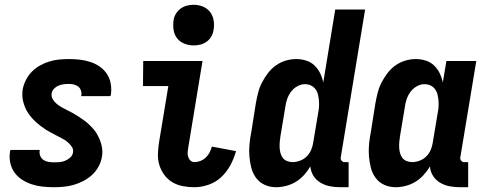

<svg xmlns="http://www.w3.org/2000/svg" viewBox="-20 -775 2040 803"><path d="M205 8Q181 8 158 5.5Q135 3 113.5 -4Q92 -11 73 -23Q54 -35 41 -53Q28 -71 23 -94Q18 -117 22 -141Q22 -142 22.5 -144Q23 -146 24 -148H146V-145Q144 -133 148.5 -122.5Q153 -112 162 -106Q171 -100 182.5 -98Q194 -96 206 -96Q218 -96 229.5 -97Q241 -98 252 -102.5Q263 -107 273 -115.5Q283 -124 285 -136Q288 -150 280.5 -161Q273 -172 263 -180.5Q253 -189 241.5 -195Q230 -201 218.5 -207Q207 -213 195.5 -219Q184 -225 173 -232Q162 -239 152 -246.5Q142 -254 132.5 -262.5Q123 -271 114.5 -280.5Q106 -290 98.5 -301Q91 -312 86 -323.5Q81 -335 77.5 -348Q74 -361 73.5 -374.5Q73 -388 75 -402Q79 -422 89 -441.5Q99 -461 114 -476Q129 -491 148 -501.5Q167 -512 187 -518Q207 -524 227.5 -526Q248 -528 268 -528Q291 -528 313.5 -525.5Q336 -523 357.5 -516Q379 -509 397 -496.5Q415 -484 427 -466Q439 -448 443 -425.5Q447 -403 444 -380Q443 -378 443 -376.5Q443 -375 441 -373H319L320 -375Q322 -386 318.5 -396.5Q315 -407 307 -413Q299 -419 289 -421.5Q279 -424 268 -424Q257 -424 246 -422.5Q235 -421 225 -417Q215 -413 206.5 -404.5Q198 -396 196 -385Q194 -371 201 -359.5Q208 -348 218 -340Q228 -332 239.5 -325.5Q251 -319 262.5 -313.5Q274 -308 285.5 -301.5Q297 -295 307.5 -288Q318 -281 329 -273.5Q340 -266 349 -257.5Q358 -249 367 -239.5Q376 -230 382.5 -219.5Q389 -209 394.5 -197Q400 -185 403.5 -172Q407 -159 408 -145.5Q409 -132 406 -118Q403 -98 392 -78Q381 -58 364.5 -43Q348 -28 328.5 -18Q309 -8 288.5 -2Q268 4 247 6Q226 8 205 8Z M793 8Q768 8 744.5 3.5Q721 -1 701.5 -12.5Q682 -24 668 -42.5Q654 -61 647 -83Q640 -105 640.5 -129.5Q641 -154 645 -179L684 -415H578L579 -520H827L768 -162Q766 -151 765 -141Q764 -131 766.5 -121Q769 -111 776 -104Q783 -97 793 -97Q806 -97 818.5 -102Q831 -107 841 -116.5Q851 -126 857 -138Q863 -150 866 -162L967 -143Q959 -113 944 -85Q929 -57 906 -35Q883 -13 852.5 -2.5Q822 8 793 8ZM790 -585Q770 -585 751 -592.5Q732 -600 720.5 -615Q709 -630 706 -650Q703 -670 706 -691Q708 -705 716 -718Q724 -731 736 -739.5Q748 -748 762 -751.5Q776 -755 790 -755Q810 -755 828.5 -747.5Q847 -740 858.5 -725Q870 -710 873.5 -690Q877 -670 873 -649Q871 -635 863.5 -622Q856 -609 844 -600.5Q832 -592 818 -588.5Q804 -585 790 -585Z M1135 8Q1109 8 1087 -2Q1065 -12 1051 -31Q1037 -50 1031 -73.5Q1025 -97 1023 -122Q1021 -147 1023.5 -172.5Q1026 -198 1031 -223L1050 -343Q1054 -365 1059.5 -387Q1065 -409 1075.5 -429.5Q1086 -450 1100.5 -469Q1115 -488 1134 -501.5Q1153 -515 1175 -521.5Q1197 -528 1219 -528Q1241 -528 1261 -521.5Q1281 -515 1295.5 -501Q1310 -487 1319 -468.5Q1328 -450 1332 -430L1382 -735H1507L1405 -116Q1404 -108 1409 -102.5Q1414 -97 1421 -97H1438V8H1403Q1381 8 1360 4Q1339 0 1320.5 -11Q1302 -22 1291 -39.5Q1280 -57 1278 -79Q1267 -60 1251.5 -43Q1236 -26 1217 -14.5Q1198 -3 1176.5 2.5Q1155 8 1135 8ZM1204 -97Q1219 -97 1235 -103Q1251 -109 1263 -121Q1275 -133 1281.5 -148.5Q1288 -164 1290 -179L1310 -299Q1313 -313 1314 -326.5Q1315 -340 1314 -353Q1313 -366 1310 -379Q1307 -392 1299.5 -402Q1292 -412 1280.5 -417.5Q1269 -423 1255 -423Q1239 -423 1223 -414Q1207 -405 1196.5 -390.5Q1186 -376 1180.5 -359.5Q1175 -343 1173 -326L1153 -206Q1151 -194 1150 -182Q1149 -170 1149.5 -158Q1150 -146 1153 -135Q1156 -124 1162.5 -115Q1169 -106 1180.5 -101.5Q1192 -97 1204 -97Z M1635 8Q1609 8 1587 -2Q1565 -12 1551 -31Q1537 -50 1531 -73.5Q1525 -97 1523 -122Q1521 -147 1523.5 -172.5Q1526 -198 1531 -223L1550 -343Q1554 -365 1559.5 -387Q1565 -409 1575.5 -429.5Q1586 -450 1600.5 -469Q1615 -488 1634 -501.5Q1653 -515 1675 -521.5Q1697 -528 1719 -528Q1741 -528 1761 -521.5Q1781 -515 1795.5 -501Q1810 -487 1819 -468.5Q1828 -450 1832 -430L1847 -520H1972L1905 -116Q1904 -108 1909 -102.5Q1914 -97 1921 -97H1938V8H1903Q1881 8 1860 4Q1839 0 1820.5 -11Q1802 -22 1791 -39.5Q1780 -57 1778 -79Q1767 -60 1751.5 -43Q1736 -26 1717 -14.5Q1698 -3 1676.5 2.5Q1655 8 1635 8ZM1704 -97Q1719 -97 1735 -103Q1751 -109 1763 -121Q1775 -133 1781.5 -148.5Q1788 -164 1790 -179L1810 -299Q1813 -313 1814 -326.5Q1815 -340 1814 -353Q1813 -366 1810 -379Q1807 -392 1799.5 -402Q1792 -412 1780.5 -417.5Q1769 -423 1755 -423Q1739 -423 1723 -414Q1707 -405 1696.5 -390.5Q1686 -376 1680.5 -359.5Q1675 -343 1673 -326L1653 -206Q1651 -194 1650 -182Q1649 -170 1649.5 -158Q1650 -146 1653 -135Q1656 -124 1662.5 -115Q1669 -106 1680.5 -101.5Q1692 -97 1704 -97Z"/></svg>

Font: Iosevka Curly Extrabold
Style: Italic
Weight: 800
Italic angle: -9°
Monospace: yes
Designer: Belleve Invis
Foundry: Belleve Invis
Version: Version 22.1.2; ttfautohint (v1.8.4)